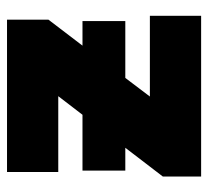

<svg xmlns="http://www.w3.org/2000/svg" viewBox="-43 -550 593 547"><g transform="rotate(-90 253.5 -276.5)"><path d="M471 -553V-435L397 -338H467V-216H305L252 -146H482V0H24V-109L106 -216H41V-338H200L253 -407H37V-553Z"/></g></svg>

Font: Noto Sans Black
Style: Regular
Weight: 900
Designer: Monotype Design Team
Foundry: Monotype Imaging Inc.
Version: Version 2.007